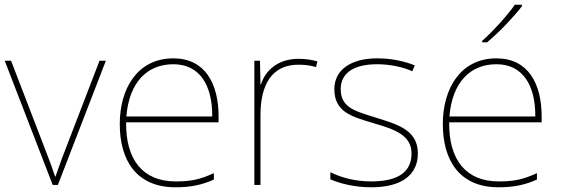

<svg xmlns="http://www.w3.org/2000/svg" viewBox="-20 -786 2383 816"><path d="M204 0H226L430 -528H403L253 -138C236 -95 228 -69 216 -36H214C203 -69 194 -95 177 -138L27 -528H0Z M717 -538C563 -538 489 -408 489 -259C489 -104 560 10 726 10C790 10 838 0 889 -23V-50C827 -22 790 -15 726 -15C589 -15 514 -105 516 -266H909V-291C909 -430 852 -538 717 -538ZM717 -513C829 -513 883 -423 882 -291H517C529 -436 605 -513 717 -513Z M1248 -536C1163 -536 1108 -488 1089 -427H1087L1085 -528H1061V0H1087V-297C1087 -428 1137 -511 1248 -511C1278 -511 1298 -508 1323 -501L1329 -525C1305 -532 1280 -536 1248 -536Z M1756 -134C1756 -235 1666 -258 1578 -286C1497 -312 1428 -325 1428 -407C1428 -478 1487 -513 1583 -513C1636 -513 1695 -501 1732 -483L1743 -508C1701 -525 1646 -538 1583 -538C1471 -538 1401 -489 1401 -407C1401 -309 1476 -290 1569 -262C1657 -236 1729 -212 1729 -134C1729 -60 1679 -15 1558 -15C1496 -15 1437 -28 1384 -54V-24C1422 -7 1485 10 1558 10C1690 10 1756 -45 1756 -134Z M2198 -759V-766H2168C2139 -723 2074 -652 2029 -612V-606H2050C2103 -650 2163 -714 2198 -759ZM2090 -538C1936 -538 1862 -408 1862 -259C1862 -104 1933 10 2099 10C2163 10 2211 0 2262 -23V-50C2200 -22 2163 -15 2099 -15C1962 -15 1887 -105 1889 -266H2282V-291C2282 -430 2225 -538 2090 -538ZM2090 -513C2202 -513 2256 -423 2255 -291H1890C1902 -436 1978 -513 2090 -513Z"/></svg>

Font: Noto Sans Gurmukhi Thin
Style: Regular
Weight: 100
Designer: Jelle Bosma - Monotype Design Team
Foundry: Monotype Imaging Inc.
Version: Version 2.004